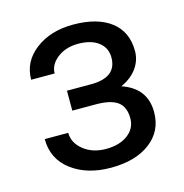

<svg xmlns="http://www.w3.org/2000/svg" viewBox="-87 -619 681 709"><g transform="rotate(-15 254.0 -264.5)"><path d="M358.9 -383.8Q358.9 -420.9 330.6 -442.6Q302.2 -464.4 252.9 -464.4Q205.1 -464.4 173.1 -439.5Q141.1 -414.6 141.1 -380.9H51.3Q51.3 -449.7 108.9 -493.7Q166.5 -537.6 252.9 -537.6Q345.7 -537.6 397.5 -497.8Q449.2 -458 449.2 -384.3Q449.2 -348.6 427.7 -318.8Q406.2 -289.1 366.7 -271.5Q459 -240.2 459 -148.4Q459 -75.7 402.8 -33.2Q346.7 9.3 252.9 9.3Q161.6 9.3 102.3 -35.4Q43 -80.1 43 -156.2H132.8Q132.8 -117.7 167.2 -90.1Q201.7 -62.5 252.9 -62.5Q304.7 -62.5 336.4 -86.4Q368.2 -110.4 368.2 -148.4Q368.2 -192.9 341.6 -212.2Q314.9 -231.4 258.8 -231.4H168.5V-307.6H266.6Q358.9 -310.1 358.9 -383.8Z"/></g></svg>

Font: APIMedia Roboto
Style: Regular
Weight: 400
Designer: Google
Version: Version 2.137; 2017